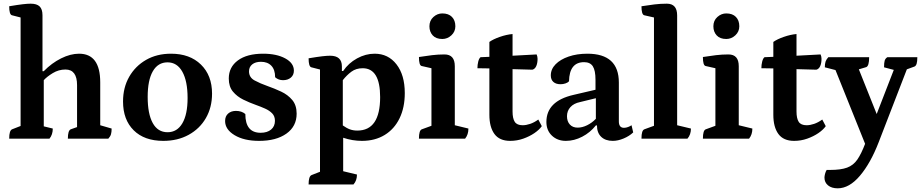

<svg xmlns="http://www.w3.org/2000/svg" viewBox="-20 -754 5011 1044"><path d="M30 0Q30 -45 46 -51L92 -69V-659L45 -671Q30 -675 30 -720Q78 -728 104 -731Q130 -734 147 -734Q180 -734 195.5 -719Q211 -704 211 -671V-367H218Q261 -411 312 -436.5Q363 -462 410 -462Q525 -462 525 -306V-73L587 -55Q587 -36 583.5 -24Q580 -12 569 0H349Q349 -45 365 -51L399 -63V-291Q399 -376 336 -376Q299 -376 267 -356.5Q235 -337 218 -318V-67L267 -55Q267 -22 249 0Z M868 12Q765 12 707 -45.5Q649 -103 649 -202Q649 -278 682.5 -336.5Q716 -395 774.5 -428.5Q833 -462 910 -462Q1012 -462 1072.5 -403Q1133 -344 1133 -245Q1133 -170 1099.5 -112Q1066 -54 1006 -21Q946 12 868 12ZM891 -35Q943 -35 971.5 -83.5Q1000 -132 1000 -221Q1000 -313 971.5 -364Q943 -415 891 -415Q839 -415 811 -366.5Q783 -318 783 -227Q783 -135 810.5 -85Q838 -35 891 -35Z M1389 12Q1307 12 1255.5 -19Q1204 -50 1204 -96Q1204 -122 1220.5 -136.5Q1237 -151 1263 -151Q1294 -151 1314 -134Q1314 -32 1397 -32Q1433 -32 1454 -49.5Q1475 -67 1475 -97Q1475 -122 1460 -137.5Q1445 -153 1421.5 -163.5Q1398 -174 1370 -184Q1336 -196 1302.5 -212.5Q1269 -229 1246.5 -256Q1224 -283 1224 -327Q1224 -389 1273.5 -425.5Q1323 -462 1411 -462Q1484 -462 1531 -436.5Q1578 -411 1578 -370Q1578 -346 1561.5 -332Q1545 -318 1519 -318Q1494 -318 1476 -334Q1476 -375 1455.5 -396.5Q1435 -418 1399 -418Q1369 -418 1351.5 -404Q1334 -390 1334 -366Q1334 -333 1364.5 -316.5Q1395 -300 1435 -286Q1472 -273 1508.5 -256Q1545 -239 1569 -210.5Q1593 -182 1593 -136Q1593 -67 1537.5 -27.5Q1482 12 1389 12Z M1658 249Q1658 205 1674 198L1720 180V-376L1673 -388Q1658 -392 1658 -437Q1706 -445 1732 -448Q1758 -451 1775 -451Q1839 -451 1839 -393V-368H1846Q1875 -411 1921.5 -436.5Q1968 -462 2017 -462Q2091 -462 2136 -404Q2181 -346 2181 -248Q2181 -169 2152.5 -110.5Q2124 -52 2071.5 -20Q2019 12 1948 12Q1897 12 1846 -5V177L1921 195Q1921 228 1902 249ZM1923 -44Q2047 -44 2047 -226Q2047 -383 1952 -383Q1916 -383 1890.5 -364Q1865 -345 1844 -318V-72Q1865 -57 1883 -50.5Q1901 -44 1923 -44Z M2258 0Q2258 -46 2274 -51L2326 -70V-383L2273 -395Q2258 -398 2258 -444Q2296 -450 2329 -454Q2362 -458 2397 -458Q2453 -458 2453 -394V-73L2527 -55Q2527 -22 2509 0ZM2385 -542Q2351 -542 2333 -561.5Q2315 -581 2315 -611Q2315 -642 2336.5 -661.5Q2358 -681 2385 -681Q2419 -681 2437.5 -662Q2456 -643 2456 -611Q2456 -582 2434.5 -562Q2413 -542 2385 -542Z M2754 12Q2696 12 2668.5 -25.5Q2641 -63 2641 -130V-382L2576 -383Q2576 -402 2580.5 -419.5Q2585 -437 2593 -443L2641 -445V-526Q2662 -541 2698 -553.5Q2734 -566 2767 -569V-451L2898 -458Q2903 -446 2903 -434Q2903 -411 2896 -395Q2889 -379 2875 -375L2767 -378V-148Q2767 -110 2779 -91.5Q2791 -73 2822 -73Q2841 -73 2863 -80.5Q2885 -88 2907 -104L2926 -68Q2912 -48 2885.5 -30Q2859 -12 2825 0Q2791 12 2754 12Z M3057 12Q3011 12 2981 -16.5Q2951 -45 2951 -91Q2951 -204 3098 -238L3218 -266V-320Q3218 -371 3203.5 -393.5Q3189 -416 3156 -416Q3076 -416 3074 -312Q3068 -305 3055 -300.5Q3042 -296 3028 -296Q3003 -296 2989 -308.5Q2975 -321 2975 -344Q2975 -378 3001 -404.5Q3027 -431 3072 -446.5Q3117 -462 3174 -462Q3345 -462 3345 -305V-94Q3345 -59 3373 -59Q3384 -59 3395.5 -63.5Q3407 -68 3414 -73L3423 -34Q3402 -14 3371 -1Q3340 12 3312 12Q3272 12 3249 -10Q3226 -32 3226 -72H3220Q3189 -33 3145.5 -10.5Q3102 12 3057 12ZM3121 -60Q3146 -60 3172.5 -73Q3199 -86 3220 -108V-220L3134 -199Q3100 -192 3081.5 -171.5Q3063 -151 3063 -122Q3063 -94 3078.5 -77Q3094 -60 3121 -60Z M3468 0Q3468 -24 3472 -36Q3476 -48 3484 -51L3536 -70V-659L3483 -671Q3468 -675 3468 -720Q3506 -726 3538.5 -730Q3571 -734 3606 -734Q3662 -734 3662 -670V-73L3737 -55Q3737 -22 3718 0Z M3802 0Q3802 -46 3818 -51L3870 -70V-383L3817 -395Q3802 -398 3802 -444Q3840 -450 3873 -454Q3906 -458 3941 -458Q3997 -458 3997 -394V-73L4071 -55Q4071 -22 4053 0ZM3929 -542Q3895 -542 3877 -561.5Q3859 -581 3859 -611Q3859 -642 3880.5 -661.5Q3902 -681 3929 -681Q3963 -681 3981.5 -662Q4000 -643 4000 -611Q4000 -582 3978.5 -562Q3957 -542 3929 -542Z M4298 12Q4240 12 4212.5 -25.5Q4185 -63 4185 -130V-382L4120 -383Q4120 -402 4124.5 -419.5Q4129 -437 4137 -443L4185 -445V-526Q4206 -541 4242 -553.5Q4278 -566 4311 -569V-451L4442 -458Q4447 -446 4447 -434Q4447 -411 4440 -395Q4433 -379 4419 -375L4311 -378V-148Q4311 -110 4323 -91.5Q4335 -73 4366 -73Q4385 -73 4407 -80.5Q4429 -88 4451 -104L4470 -68Q4456 -48 4429.5 -30Q4403 -12 4369 0Q4335 12 4298 12Z M4535 270Q4502 270 4482.5 254Q4463 238 4463 212Q4463 204 4466 192Q4469 180 4475 170H4494Q4552 170 4586 157.5Q4620 145 4641.5 114Q4663 83 4684 28L4523 -373L4465 -388Q4465 -407 4469 -419Q4473 -431 4484 -443H4706Q4706 -395 4690 -389L4650 -377L4747 -134L4840 -374L4787 -388Q4787 -413 4790.5 -424.5Q4794 -436 4805 -443H4968Q4968 -419 4964 -407Q4960 -395 4952 -392L4911 -377L4758 19Q4714 133 4656 201.5Q4598 270 4535 270Z"/></svg>

Font: Petrona
Style: Bold
Weight: 700
Designer: Ringo R. Seeber
Foundry: Ringo R. Seeber
Version: Version 2.001; ttfautohint (v1.8.3)